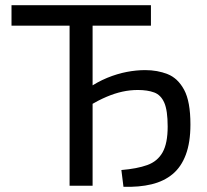

<svg xmlns="http://www.w3.org/2000/svg" viewBox="-20 -710 792 734"><path d="M452 4 444 -60Q504 -65 543 -79Q582 -93 601.5 -127.5Q621 -162 621 -226Q621 -288 608 -317.5Q595 -347 569.5 -356.5Q544 -366 507 -366Q477 -366 447.5 -359.5Q418 -353 387.5 -340Q357 -327 321 -306L313 -370Q352 -397 390 -412.5Q428 -428 464.5 -435Q501 -442 535 -442Q582 -442 621 -426.5Q660 -411 684 -366.5Q708 -322 708 -234Q708 -166 690.5 -119Q673 -72 640 -44.5Q607 -17 559.5 -5.5Q512 6 452 4ZM246 0V-690H334V0ZM24 -612V-690H557V-612Z"/></svg>

Font: Exo 2
Style: Regular
Weight: 400
Designer: Natanael Gama
Foundry: Natanael Gama
Version: Version 2.010